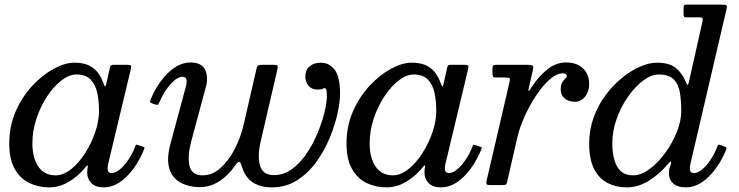

<svg xmlns="http://www.w3.org/2000/svg" viewBox="-20 -800 3195 830"><path d="M602.5 -154Q573.5 -82.5 526.8 -36.2Q480 10 428 10Q393 10 375 -8.5Q357 -27 357 -53Q357 -64 357.8 -69.8Q358.5 -75.5 359.5 -79.5Q360.5 -85 358.2 -85Q356 -85 352 -79.5Q320 -40 279 -15Q238 10 192 10Q147.5 10 108.2 -8.2Q69 -26.5 44.5 -68.2Q20 -110 20 -180Q20 -255 48 -318.8Q76 -382.5 120 -429.5Q164 -476.5 212.5 -502.8Q261 -529 302 -529Q352.5 -529 381.8 -506.8Q411 -484.5 425 -445.5Q433 -424 435.2 -426Q437.5 -428 441 -444L455 -507Q456.5 -514 459.8 -517Q463 -520 472 -520H527Q543 -520 545.8 -516.5Q548.5 -513 545.5 -501L447 -89Q446 -85 445.5 -80Q445 -75 445 -71Q445 -52 463 -52Q479 -52 498 -67.5Q517 -83 534.5 -109Q552 -135 564 -165.5Q566.5 -172.5 568 -174Q569.5 -175.5 576.5 -173L597 -166Q604 -164 604.5 -162.5Q605 -161 602.5 -154ZM408 -320Q408 -362 400.5 -398Q393 -434 371.8 -456Q350.5 -478 310 -478Q278.5 -478 245.2 -452Q212 -426 183.5 -383Q155 -340 137.5 -287Q120 -234 120 -180Q120 -117 146 -79.5Q172 -42 220 -42Q254 -42 287.5 -68.8Q321 -95.5 348.2 -138.2Q375.5 -181 391.8 -229.2Q408 -277.5 408 -320Z M635 -379Q664.5 -445.5 709.8 -487.8Q755 -530 804 -530Q875 -530 875 -457Q875 -453.5 874 -444Q873 -434.5 871 -428L807 -190Q790 -126.5 799 -84.2Q808 -42 856 -42Q898 -42 933.5 -74Q969 -106 994.8 -156Q1020.5 -206 1033 -260L1089 -503.5Q1091.5 -515 1097 -517.5Q1102.5 -520 1117 -520H1158Q1176.5 -520 1179.2 -516.5Q1182 -513 1178.5 -497.5L1107 -189Q1092 -126 1104 -84.5Q1116 -43 1164 -43Q1206.5 -43 1242.2 -69.2Q1278 -95.5 1306 -137Q1334 -178.5 1353.2 -225.5Q1372.5 -272.5 1382.8 -314.5Q1393 -356.5 1393 -383Q1393 -399.5 1391.2 -409.2Q1389.5 -419 1382 -419Q1378.5 -419 1377.8 -417.5Q1377 -416 1371.5 -414.5Q1366 -413 1349 -413Q1329 -413 1314.5 -428.5Q1300 -444 1300 -470Q1300 -497 1318.2 -513Q1336.5 -529 1367 -529Q1403 -529 1426.5 -499Q1450 -469 1450 -393Q1450 -360 1439 -309.5Q1428 -259 1405.2 -203.8Q1382.5 -148.5 1347.5 -100Q1312.5 -51.5 1264.5 -20.8Q1216.5 10 1155 10Q1107 10 1073.8 -10.8Q1040.5 -31.5 1025 -81.5Q1019.5 -100.5 1013.5 -100.2Q1007.5 -100 995 -82.5Q964.5 -39 925.8 -15Q887 9 843 9Q798.5 9 763 -9Q727.5 -27 713 -68.2Q698.5 -109.5 717 -179L783 -424Q787 -439 787 -449Q787 -468 769 -468Q746 -468 718 -437Q690 -406 671 -362.5Q666 -351.5 663.8 -348.2Q661.5 -345 648.5 -349L636.5 -353.5Q627 -356.5 629.2 -364Q631.5 -371.5 635 -379Z M2060.5 -154Q2031.5 -82.5 1984.8 -36.2Q1938 10 1886 10Q1851 10 1833 -8.5Q1815 -27 1815 -53Q1815 -64 1815.8 -69.8Q1816.5 -75.5 1817.5 -79.5Q1818.5 -85 1816.2 -85Q1814 -85 1810 -79.5Q1778 -40 1737 -15Q1696 10 1650 10Q1605.5 10 1566.2 -8.2Q1527 -26.5 1502.5 -68.2Q1478 -110 1478 -180Q1478 -255 1506 -318.8Q1534 -382.5 1578 -429.5Q1622 -476.5 1670.5 -502.8Q1719 -529 1760 -529Q1810.5 -529 1839.8 -506.8Q1869 -484.5 1883 -445.5Q1891 -424 1893.2 -426Q1895.5 -428 1899 -444L1913 -507Q1914.5 -514 1917.8 -517Q1921 -520 1930 -520H1985Q2001 -520 2003.8 -516.5Q2006.5 -513 2003.5 -501L1905 -89Q1904 -85 1903.5 -80Q1903 -75 1903 -71Q1903 -52 1921 -52Q1937 -52 1956 -67.5Q1975 -83 1992.5 -109Q2010 -135 2022 -165.5Q2024.5 -172.5 2026 -174Q2027.5 -175.5 2034.5 -173L2055 -166Q2062 -164 2062.5 -162.5Q2063 -161 2060.5 -154ZM1866 -320Q1866 -362 1858.5 -398Q1851 -434 1829.8 -456Q1808.5 -478 1768 -478Q1736.5 -478 1703.2 -452Q1670 -426 1641.5 -383Q1613 -340 1595.5 -287Q1578 -234 1578 -180Q1578 -117 1604 -79.5Q1630 -42 1678 -42Q1712 -42 1745.5 -68.8Q1779 -95.5 1806.2 -138.2Q1833.5 -181 1849.8 -229.2Q1866 -277.5 1866 -320Z M2127.5 -520H2258.5Q2276 -520 2281.8 -516.5Q2287.5 -513 2284 -499L2268 -429Q2263 -408 2264.8 -406.5Q2266.5 -405 2281.5 -428Q2310.5 -472 2347.2 -501Q2384 -530 2428 -530Q2472.5 -530 2499.8 -504.8Q2527 -479.5 2527 -436Q2527 -404.5 2509.2 -382.2Q2491.5 -360 2465 -360Q2439.5 -360 2421.8 -374Q2404 -388 2404 -411Q2404 -433 2410.5 -443.8Q2417 -454.5 2423.5 -459.8Q2430 -465 2430 -471Q2430 -483 2413 -483Q2386 -483 2355.8 -456Q2325.5 -429 2297.2 -386.5Q2269 -344 2247.8 -296.5Q2226.5 -249 2217 -208.5L2173 -17Q2170.5 -5.5 2167.8 -2.8Q2165 0 2150.5 0H2099.5Q2084 0 2082.8 -5Q2081.5 -10 2084 -21L2182 -442.5Q2185.5 -458 2183 -461.5Q2180.5 -465 2161.5 -465H2125.5Q2113.5 -465 2111.2 -469.2Q2109 -473.5 2109 -486V-504Q2109 -515 2113.5 -517.5Q2118 -520 2127.5 -520Z M3118.5 -151.5Q3089.5 -81 3043 -35.5Q2996.5 10 2945 10Q2910 10 2890.8 -6.5Q2871.5 -23 2871.5 -53Q2871.5 -64.5 2874.2 -72.5Q2877 -80.5 2878.5 -85Q2888 -115.5 2866 -89.5Q2829.5 -46 2783.8 -18Q2738 10 2689 10Q2644.5 10 2607.8 -8.2Q2571 -26.5 2549 -68.2Q2527 -110 2527 -180Q2527 -240 2546.5 -293Q2566 -346 2598.2 -389.2Q2630.5 -432.5 2669.2 -463.8Q2708 -495 2747.2 -512Q2786.5 -529 2819 -529Q2873.5 -529 2901.2 -506.5Q2929 -484 2944.5 -446.5Q2950 -432.5 2952.5 -432.8Q2955 -433 2958 -445.5L3016 -703.5Q3018 -712 3017.8 -718.5Q3017.5 -725 3004.5 -725H2947Q2939 -725 2937 -728.5Q2935 -732 2935 -740V-762Q2935 -772 2937 -776Q2939 -780 2948.5 -780H3099.5Q3115.5 -780 3119.8 -777.5Q3124 -775 3121 -762L2964 -89Q2963 -85 2962.5 -80Q2962 -75 2962 -71Q2962 -52 2980 -52Q3005 -52 3034.2 -86.2Q3063.5 -120.5 3081.5 -167.5Q3083.5 -172.5 3085 -174.2Q3086.5 -176 3091.5 -174L3113.5 -166Q3119 -164 3120.2 -161.5Q3121.5 -159 3118.5 -151.5ZM2925 -320Q2925 -362 2919.5 -398Q2914 -434 2893.2 -456Q2872.5 -478 2827 -478Q2795.5 -478 2760.8 -452Q2726 -426 2695.5 -383Q2665 -340 2646 -287Q2627 -234 2627 -180Q2627 -117 2648 -79.5Q2669 -42 2717 -42Q2751 -42 2787.5 -68.8Q2824 -95.5 2855.2 -138.2Q2886.5 -181 2905.8 -229.2Q2925 -277.5 2925 -320Z"/></svg>

Font: Besley*
Style: Italic
Weight: 400
Italic angle: -13°
Designer: Owen Earl
Foundry: indestructible type*
Version: Version 2.000; ttfautohint (v1.8.3)